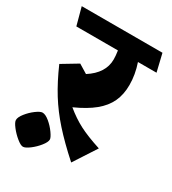

<svg xmlns="http://www.w3.org/2000/svg" viewBox="-196 -673 786 875"><g transform="rotate(30 197.5 -235.5)"><path d="M168 -159.2Q210 -124.5 252.7 -102.3Q295.4 -80.1 366.2 -57.1L289.1 61.5Q217.8 -2.4 169.9 -56.2Q122.1 -109.9 86.4 -167.2Q50.8 -224.6 17.6 -300.3L99.6 -349.6L146 -321.3Q222.2 -370.1 222.2 -441.9Q222.2 -461.4 218.3 -487.3H-0.5L-25.4 -579.6H399.4L421.4 -487.3H323.7Q342.8 -431.6 342.8 -377Q342.8 -327.1 325 -288.6Q307.1 -250 269 -218.8Q231 -187.5 168 -159.2ZM152.8 19.5Q152.8 33.2 135.7 54.7Q118.7 76.2 96.7 92.8Q74.7 109.4 62.5 109.4Q50.3 109.4 29.1 92Q7.8 74.7 -9 53Q-25.9 31.2 -25.9 19.5Q-25.9 4.4 -9 -16.8Q7.8 -38.1 29.5 -54.2Q51.3 -70.3 63 -70.3Q78.6 -70.3 99.9 -52.7Q121.1 -35.2 137 -12.7Q152.8 9.8 152.8 19.5Z"/></g></svg>

Font: Vesper Libre Heavy
Style: Regular
Weight: 900
Designer: Robert Keller & Kimya Gandhi
Foundry: Mota Italic
Version: Version 1.058